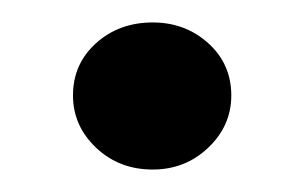

<svg xmlns="http://www.w3.org/2000/svg" viewBox="-20 -144 270 171"><path d="M116 7Q86 7 65.5 -12.5Q45 -32 45 -59Q45 -87 65.5 -105.5Q86 -124 116 -124Q145 -124 165.5 -105.5Q186 -87 186 -59Q186 -32 165.5 -12.5Q145 7 116 7Z"/></svg>

Font: Parkinsans
Style: Regular
Weight: 400
Designer: Red Stone, Indian Type Foundry
Foundry: Indian Type Foundry
Version: Version 1.000